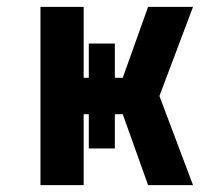

<svg xmlns="http://www.w3.org/2000/svg" viewBox="-20 -540 640 560"><path d="M98 0V-520H224V-313H239V-413H315V-313H338L412 -520H543L445 -260L543 0H412L338 -207H315V-107H239V-207H224V0Z"/></svg>

Font: Iosevka Custom XBdEx
Style: Regular
Weight: 800
Width: 7
Monospace: yes
Designer: Belleve Invis
Foundry: Belleve Invis
Version: Version 11.2.4; ttfautohint (v1.8.4)